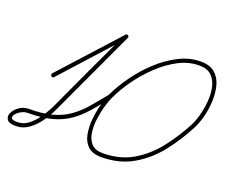

<svg xmlns="http://www.w3.org/2000/svg" viewBox="-121 -704 1035 866"><g transform="rotate(20 396.5 -271.0)"><path d="M97 -271Q222 -409 347 -547Q352 -553 359 -549Q366 -544 362 -537Q314 -433 265 -328.5Q216 -224 168 -120Q155 -92 134 -62Q113 -32 85 -11.5Q57 9 23 9Q-10 9 -19.5 -5Q-29 -19 -21 -37Q-13 -55 7 -69.5Q27 -84 53 -84Q117 -84 162 -96Q207 -108 241.5 -132Q276 -156 306 -190.5Q336 -225 372 -270Q377 -278 385 -272Q392 -266 386 -259Q349 -211 317.5 -175Q286 -139 250.5 -114.5Q215 -90 168 -77.5Q121 -65 53 -65Q38 -65 23 -56.5Q8 -48 -0.5 -37Q-9 -26 -5 -18Q-1 -10 23 -10Q53 -10 77.5 -29.5Q102 -49 120.5 -76.5Q139 -104 151 -128Q199 -232 247.5 -336.5Q296 -441 345 -545Q348 -552 357 -546Q366 -541 361 -535Q298 -465 235.5 -396Q173 -327 111 -258Q105 -251 98 -257Q91 -264 97 -271ZM388 -261Q379 -242 370 -211Q361 -180 356.5 -145Q352 -110 356.5 -79.5Q361 -49 379 -29.5Q397 -10 433 -10Q515 -10 577 -46.5Q639 -83 685.5 -142.5Q732 -202 767 -269Q778 -290 787 -323Q796 -356 799 -392Q802 -428 795 -459.5Q788 -491 767.5 -511Q747 -531 709 -531Q658 -531 609.5 -505.5Q561 -480 518 -439Q475 -398 441.5 -351Q408 -304 389 -262Q385 -253 376 -257Q367 -261 371 -270Q392 -315 427 -364Q462 -413 507 -455Q552 -497 603.5 -523.5Q655 -550 709 -550Q753 -550 777.5 -528.5Q802 -507 811 -472.5Q820 -438 818 -398.5Q816 -359 806.5 -322.5Q797 -286 783 -260Q747 -190 698.5 -128.5Q650 -67 584.5 -29Q519 9 433 9Q391 9 369 -11.5Q347 -32 340.5 -65.5Q334 -99 337.5 -137Q341 -175 350.5 -210Q360 -245 370 -268Q374 -277 383 -273Q392 -269 388 -261Z"/></g></svg>

Font: FRB American Cursive Guidelines Extralight
Style: Italic
Weight: 200
Italic angle: -25°
Version: Version 2.0;Modular Font Editor K font №1